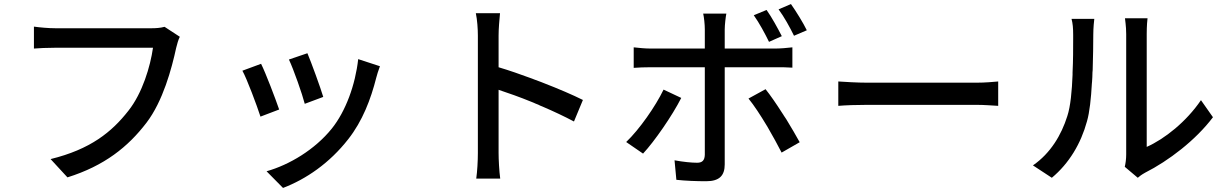

<svg xmlns="http://www.w3.org/2000/svg" viewBox="-20 -845 6040 945"><path d="M701 -241C782 -347 825 -507 847 -609C852 -629 857 -648 865 -664L790 -713C768 -707 744 -706 727 -706H252C219 -706 175 -710 147 -714V-606C172 -608 209 -610 252 -610H733C720 -518 681 -387 612 -300C530 -195 425 -110 229 -62L312 28C494 -29 610 -122 701 -241Z M1571 -368C1558 -412 1511 -541 1493 -583L1402 -552C1425 -504 1468 -381 1480 -334L1571 -368ZM1694 -160C1764 -249 1805 -356 1832 -463C1836 -479 1841 -494 1850 -519L1743 -554C1729 -428 1682 -298 1613 -212C1530 -109 1405 -34 1292 -2L1373 80C1486 37 1602 -42 1694 -160ZM1354 -306C1335 -361 1288 -485 1265 -531L1173 -497C1195 -458 1245 -324 1262 -271L1354 -306Z M2434 -92V-403C2482 -387 2539 -367 2595 -344L2605 -340C2613 -336 2621 -333 2629 -330L2639 -325L2649 -321C2705 -297 2760 -271 2805 -247L2849 -353C2799 -378 2729 -408 2654 -437L2644 -441C2632 -445 2621 -450 2609 -454L2599 -458C2542 -479 2485 -499 2434 -514V-670C2434 -705 2438 -747 2441 -780H2322C2329 -747 2332 -702 2332 -670V-92C2332 -53 2329 -1 2324 34H2442C2437 -2 2434 -61 2434 -92Z M3951 -696C3933 -733 3899 -788 3873 -825L3812 -799C3840 -761 3867 -712 3888 -669L3951 -696ZM3828 -667C3808 -706 3778 -761 3753 -796L3690 -770C3717 -732 3745 -680 3765 -639L3828 -667ZM3547 -36V-514H3804C3827 -514 3854 -514 3880 -512V-612C3855 -609 3820 -606 3794 -606H3547V-700C3547 -723 3552 -764 3555 -778H3441C3445 -761 3449 -725 3449 -701V-606H3185C3154 -606 3127 -609 3099 -612V-511C3125 -513 3152 -514 3181 -514H3449V-83C3448 -56 3437 -44 3411 -44C3385 -44 3343 -48 3300 -56L3309 40C3354 45 3409 47 3456 47C3522 47 3547 18 3547 -36ZM3916 -145C3899 -176 3875 -217 3850 -258L3844 -267L3838 -276C3837 -278 3836 -279 3835 -281L3829 -290C3801 -334 3772 -376 3748 -406L3664 -360C3691 -327 3723 -278 3753 -228L3759 -218C3784 -175 3808 -131 3827 -94L3916 -145ZM3333 -363 3246 -404C3206 -321 3127 -208 3062 -146L3145 -89C3201 -149 3289 -276 3333 -363Z M4893 -444C4868 -442 4832 -438 4784 -438H4251C4197 -438 4139 -442 4106 -444V-324C4140 -327 4196 -329 4251 -329H4784C4828 -329 4871 -325 4893 -324V-444Z M5616 5C5731 -53 5865 -155 5950 -268L5891 -352C5819 -246 5712 -161 5624 -122V-677C5624 -718 5627 -749 5628 -755H5517C5517 -749 5523 -718 5523 -677V-85C5523 -62 5520 -41 5516 -24L5580 30C5588 23 5598 15 5616 5ZM5330 -248C5343 -293 5350 -361 5354 -433L5355 -444C5356 -459 5357 -474 5357 -489L5358 -500C5360 -565 5361 -628 5361 -674C5361 -709 5365 -744 5366 -752H5254C5260 -729 5262 -707 5262 -673V-655C5262 -607 5262 -547 5259 -488V-477C5256 -398 5249 -321 5233 -273C5204 -181 5151 -91 5064 -31L5157 30C5242 -41 5300 -138 5330 -248Z"/></svg>

Font: Glow Sans SC Normal Medium
Style: Regular
Weight: 600
Designer: Ryoko NISHIZUKA (kana, bopomofo & ideographs); Paul D. Hunt (Latin, Greek & Cyrillic); Sandoll Communications, Soo-young
Version: Version 0.93